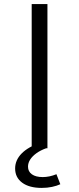

<svg xmlns="http://www.w3.org/2000/svg" viewBox="-20 -725 387 939"><path d="M135 0V-705H212V0ZM184 194Q123 194 88.5 168.5Q54 143 54 99Q54 58 86 25.5Q118 -7 180 -28L206 0Q178 10 158 24.5Q138 39 127.5 55.5Q117 72 117 90Q117 114 136 127.5Q155 141 189 141Q205 141 222 137.5Q239 134 256 127L275 176Q258 184 234.5 189Q211 194 184 194Z"/></svg>

Font: Nunito Sans 7pt Expanded Light
Style: Regular
Weight: 300
Width: 7
Designer: Vernon Adams
Foundry: Vernon Adams
Version: Version 3.101;gftools[0.9.27]